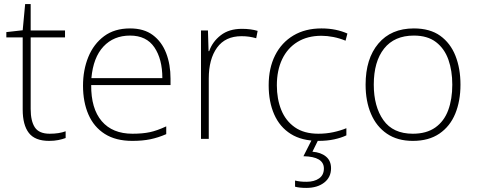

<svg xmlns="http://www.w3.org/2000/svg" viewBox="-20 -730 2331 939"><path d="M223 -76Q246 -76 265.5 -79Q285 -82 301 -88V-55Q285 -49 265 -45Q245 -41 220 -41Q151 -41 121 -80Q91 -119 91 -194V-547H11V-573L91 -582L103 -710H130V-581H298V-547H130V-197Q130 -138 150.5 -107Q171 -76 223 -76Z M616 -591Q684 -591 727.5 -558.5Q771 -526 792.5 -470.5Q814 -415 814 -345V-314H426Q425 -199 477.5 -137.5Q530 -76 628 -76Q677 -76 712.5 -83.5Q748 -91 793 -112V-74Q754 -57 715.5 -49Q677 -41 627 -41Q546 -41 492.5 -75Q439 -109 412.5 -170Q386 -231 386 -311Q386 -388 412 -451.5Q438 -515 489 -553Q540 -591 616 -591ZM616 -556Q536 -556 486 -502.5Q436 -449 427 -348H774Q774 -441 735 -498.5Q696 -556 616 -556Z M1163 -589Q1185 -589 1204 -586.5Q1223 -584 1240 -579L1233 -543Q1215 -548 1198.5 -550.5Q1182 -553 1161 -553Q1082 -553 1041.5 -497Q1001 -441 1001 -346V-51H963V-581H997L1000 -480H1003Q1019 -526 1059.5 -557.5Q1100 -589 1163 -589Z M1538 -41Q1456 -41 1402 -75Q1348 -109 1321 -170.5Q1294 -232 1294 -313Q1294 -397 1325.5 -459.5Q1357 -522 1415 -556.5Q1473 -591 1552 -591Q1589 -591 1620.5 -584.5Q1652 -578 1679 -566L1670 -531Q1641 -543 1610.5 -549Q1580 -555 1552 -555Q1484 -555 1435 -525Q1386 -495 1360 -440.5Q1334 -386 1334 -313Q1334 -246 1355.5 -192.5Q1377 -139 1422 -107.5Q1467 -76 1537 -76Q1575 -76 1610 -83.5Q1645 -91 1674 -103V-68Q1649 -56 1614.5 -48.5Q1580 -41 1538 -41ZM1599 93Q1599 137 1565.5 163Q1532 189 1478 189Q1444 189 1423 183V153Q1435 156 1448 157.5Q1461 159 1479 159Q1517 159 1540.5 142.5Q1564 126 1564 94Q1564 36 1464 34L1507 -51H1539L1508 12Q1549 15 1574 35.5Q1599 56 1599 93Z M2232 -316Q2232 -236 2206.5 -174Q2181 -112 2129 -76.5Q2077 -41 1999 -41Q1924 -41 1872.5 -76Q1821 -111 1794.5 -173Q1768 -235 1768 -316Q1768 -443 1830.5 -517Q1893 -591 2004 -591Q2083 -591 2133 -555Q2183 -519 2207.5 -457Q2232 -395 2232 -316ZM1808 -316Q1808 -209 1855 -142.5Q1902 -76 1999 -76Q2066 -76 2109 -106.5Q2152 -137 2172 -191Q2192 -245 2192 -316Q2192 -384 2173 -438Q2154 -492 2112.5 -524Q2071 -556 2004 -556Q1909 -556 1858.5 -492.5Q1808 -429 1808 -316Z"/></svg>

Font: Noto Sans Tamil UI ExtraLight
Style: Regular
Weight: 200
Designer: Jelle Bosma - Monotype Design Team
Foundry: Monotype Imaging Inc.
Version: Version 2.004; ttfautohint (v1.8.4.7-5d5b)